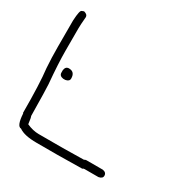

<svg xmlns="http://www.w3.org/2000/svg" viewBox="-152 -810 890 916"><g transform="rotate(30 293.0 -352.0)"><path d="M54.7 -679.7Q74.2 -673.8 74.2 -660.2Q70.3 -616.2 70.3 -595.7V-472.7Q70.3 -403.8 80.1 -293Q82 -271 84 -121.1Q87.4 -116.2 91.8 -80.1Q126.5 -64.5 158.2 -64.5H291Q329.6 -64.5 406.2 -66.4Q412.6 -70.3 418 -70.3H507.8Q529.3 -66.9 529.3 -48.8Q529.3 -33.2 507.8 -29.3H431.6Q421.9 -28.8 421.9 -25.4Q332 -23.4 285.2 -23.4H169.9Q102.5 -23.4 72.3 -44.9Q48.8 -44.9 44.9 -113.3Q43 -113.3 43 -115.2Q43 -275.4 33.2 -355.5Q29.3 -410.2 29.3 -470.7V-615.2Q32.2 -675.8 43 -675.8Q49.3 -679.7 54.7 -679.7ZM127 -408.2Q160.2 -408.2 160.2 -371.1Q160.2 -355.5 138.7 -351.6H127Q105.5 -355 105.5 -373V-386.7Q108.9 -408.2 127 -408.2Z"/></g></svg>

Font: CEF Fonts CJK
Style: Regular
Weight: 400
Designer: PartyBoss (派对大魔王)
Version: Release 2.25